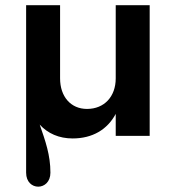

<svg xmlns="http://www.w3.org/2000/svg" viewBox="-20 -520 680 735"><path d="M80 141C80 213 173 212 173 141C173 74 154 20 132 -43C163 -9 206 10 258 10C334 10 391 -24 423 -84V0H553V-500H423V-220C423 -150 379 -103 313 -103C251 -103 210 -150 210 -220V-500H80V-263Z"/></svg>

Font: Goli SemiBold
Style: Regular
Weight: 600
Designer: jaikishan Patel
Foundry: MagicType
Version: Version 1.000;Glyphs 3.2 (3242)